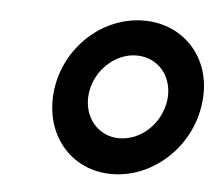

<svg xmlns="http://www.w3.org/2000/svg" viewBox="-35 -846 467 407"><g transform="rotate(5 198.0 -643.0)"><path d="M216 -478C304 -478 383 -551 394 -644C406 -736 345 -808 256 -808C168 -808 90 -736 79 -644C68 -551 128 -478 216 -478ZM225 -555C180 -555 147 -594 153 -644C159 -694 202 -733 247 -733C294 -733 326 -694 320 -644C313 -594 272 -555 225 -555Z"/></g></svg>

Font: Barlow Condensed SemiBold
Style: Italic
Weight: 600
Width: 3
Italic angle: -7°
Designer: Jeremy Tribby
Foundry: Tribby Type
Version: Version 1.422;hotconv 1.0.109;makeotfexe 2.5.65596